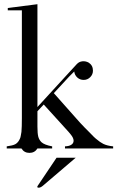

<svg xmlns="http://www.w3.org/2000/svg" viewBox="-20 -706 558 913"><path d="M402 -408Q422 -395 422 -370Q422 -352 409 -339Q396 -326 378 -326Q360 -326 347.5 -337.5Q335 -349 333 -366L309 -342L236 -263L362 -121Q370 -113 375.5 -107Q381 -101 383 -99L405 -77Q429 -51 443 -41Q454 -31 471 -22Q489 -13 518 -10V0H289V-10Q309 -11 318 -17Q330 -24 330 -37Q330 -50 316 -67L306 -79L188 -209L158 -177V-141V-104Q158 -87 159 -75.5Q160 -64 162 -56Q166 -41 177 -30Q191 -17 228 -10V0H158Q145 21 120 21Q95 21 82 0H12V-10Q26 -12 36.5 -14.5Q47 -17 54 -21Q67 -29 74 -45Q77 -50 78.5 -59Q80 -68 82 -79Q83 -90 83.5 -106.5Q84 -123 84 -144V-657H17V-668L158 -686V-197Q194 -237 228 -273.5Q262 -310 288 -339Q319 -372 345 -401Q356 -413 372 -414.5Q388 -416 402 -408ZM249 44H340L183 178Q172 187 163 186.5Q154 186 159 178Z"/></svg>

Font: Wachinanga
Style: Regular
Weight: 400
Designer: deFharo
Foundry: deFharo
Version: Wachinanga: Version 2.001 2013